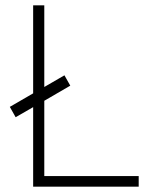

<svg xmlns="http://www.w3.org/2000/svg" viewBox="-20 -705 579 724"><path d="M147 -41H503V-1H105V-301L39 -263L17 -302L105 -353V-685H147V-377L223 -421L245 -382L147 -325Z"/></svg>

Font: Bellota Light
Style: Regular
Weight: 300
Designer: Kemie Guaida
Foundry: Kemie Guaida
Version: Version 4.001